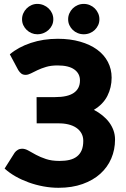

<svg xmlns="http://www.w3.org/2000/svg" viewBox="-20 -930 627 958"><path d="M3 0ZM537 -542.5Q537 -493.5 515.8 -451.5Q494.5 -409.5 448.5 -382Q471.5 -370 491 -354.2Q510.5 -338.5 524.5 -319.8Q538.5 -301 546.2 -279.5Q554 -258 554 -233.5Q554 -183 535.2 -139.2Q516.5 -95.5 480.5 -63Q444.5 -30.5 392 -11.8Q339.5 7 272 7Q234.5 7 196.5 0Q158.5 -7 123.2 -19.8Q88 -32.5 57.2 -50Q26.5 -67.5 3 -89L53 -168Q59 -176.5 68.8 -182.2Q78.5 -188 90 -188Q105.5 -188 122 -178.5Q138.5 -169 159.8 -157.5Q181 -146 209.5 -136.5Q238 -127 277 -127Q305 -127 327 -132.2Q349 -137.5 364.2 -149.5Q379.5 -161.5 387.5 -180.5Q395.5 -199.5 395.5 -227Q395.5 -248.5 386.2 -265Q377 -281.5 360.2 -292.8Q343.5 -304 320.2 -309.5Q297 -315 269 -314.5H163L162.5 -445.5H255Q318 -445.5 348.5 -466.8Q379 -488 379 -528.5Q379 -563 351 -583.2Q323 -603.5 267 -603.5Q234.5 -603.5 210.2 -596.2Q186 -589 167.2 -580Q148.5 -571 134.2 -563.8Q120 -556.5 108 -556.5Q95 -556.5 86.8 -562.5Q78.5 -568.5 71 -580.5L29 -659Q71.5 -695 133.8 -715.8Q196 -736.5 268.5 -736.5Q330 -736.5 379.8 -722.2Q429.5 -708 464.5 -682.5Q499.5 -657 518.2 -621.2Q537 -585.5 537 -542.5ZM246 -834Q246 -818 239.8 -804.5Q233.5 -791 222.5 -780.8Q211.5 -770.5 197 -764.8Q182.5 -759 166 -759Q151 -759 137.2 -764.8Q123.5 -770.5 113 -780.8Q102.5 -791 96.2 -804.5Q90 -818 90 -834Q90 -849.5 96.2 -863.5Q102.5 -877.5 113 -888Q123.5 -898.5 137.2 -904.5Q151 -910.5 166 -910.5Q182.5 -910.5 197 -904.5Q211.5 -898.5 222.5 -888Q233.5 -877.5 239.8 -863.5Q246 -849.5 246 -834ZM476 -834Q476 -818 469.8 -804.5Q463.5 -791 453 -780.8Q442.5 -770.5 428.2 -764.8Q414 -759 398 -759Q382 -759 367.8 -764.8Q353.5 -770.5 343 -780.8Q332.5 -791 326.2 -804.5Q320 -818 320 -834Q320 -849.5 326.2 -863.5Q332.5 -877.5 343 -888Q353.5 -898.5 367.8 -904.5Q382 -910.5 398 -910.5Q414 -910.5 428.2 -904.5Q442.5 -898.5 453 -888Q463.5 -877.5 469.8 -863.5Q476 -849.5 476 -834Z"/></svg>

Font: Lato Black
Style: Regular
Weight: 900
Designer: Lukasz Dziedzic
Foundry: tyPoland Lukasz Dziedzic
Version: Version 2.007; 2014-02-27